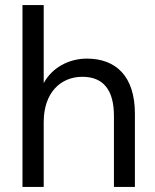

<svg xmlns="http://www.w3.org/2000/svg" viewBox="-20 -740 612 760"><path d="M153 0V-257C153 -372 219 -436 306 -436C389 -436 431 -384 431 -281V0H514V-290C514 -438 439 -508 324 -508C252 -508 186 -472 153 -411V-720H69V0Z"/></svg>

Font: Rootstock Sans Body
Style: Regular
Weight: 400
Designer: Colophon Foundry, Jonny Pinhorn
Foundry: Colophon Foundry
Version: Version 1.200;FEAKit 1.0